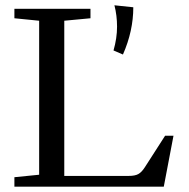

<svg xmlns="http://www.w3.org/2000/svg" viewBox="-20 -696 704 716"><path d="M403.3 -507.8Q416.5 -553.7 416.5 -596.7Q416.5 -638.2 406.7 -676.3L477.1 -668.9Q477.1 -580.6 438.5 -492.7ZM33.7 0V-35.2L126 -44.4V-618.7L33.7 -627.9V-663.1H317.4V-627.9L219.7 -618.7V-40H460.4Q483.4 -40 495.8 -46.9Q508.3 -53.7 520.5 -72.8L595.7 -189.9H627L590.8 0Z"/></svg>

Font: Elstob 8pt
Style: Regular
Weight: 400
Designer: Peter S. Baker
Version: Version 1.015